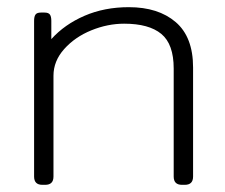

<svg xmlns="http://www.w3.org/2000/svg" viewBox="-20 -515 628 535"><path d="M75 -23V-457Q75 -469 79 -474.5Q83 -480 94 -480H104Q115 -480 119 -474.5Q123 -469 123 -457V-406Q160 -447 215.5 -471Q271 -495 339 -495Q421 -495 469.5 -453.5Q518 -412 518 -327V-23Q518 0 495 0H487Q464 0 464 -23V-324Q464 -392 429.5 -420.5Q395 -449 326 -449Q280 -449 234.5 -430.5Q189 -412 159 -378.5Q129 -345 129 -304V-23Q129 0 106 0H98Q75 0 75 -23Z"/></svg>

Font: Mitr ExtraLight
Style: Regular
Weight: 250
Designer: Thanarat Vachiruckul
Foundry: Cadson Demak Co.,Ltd.
Version: Version 1.000